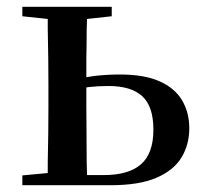

<svg xmlns="http://www.w3.org/2000/svg" viewBox="-20 -547 596 567"><path d="M46 -499V-527H310V-499L237 -491Q237 -478 236 -461Q236 -419 235 -375Q235 -345 235 -319Q248 -321 261 -323Q299 -327 334 -327Q406 -327 451 -307Q496 -287 517.5 -251Q539 -215 539 -168Q539 -120 516 -82Q493 -44 442 -22Q391 0 306 0H46V-29L121 -36Q121 -50 121 -67Q122 -108 122.5 -153Q123 -198 123 -232V-296Q123 -330 122.5 -374.5Q122 -419 121 -461Q121 -478 121 -491ZM235 -289V-232Q235 -198 235.5 -153Q236 -108 236 -67Q237 -46 237 -30H287Q360 -30 396.5 -62Q433 -94 433 -164Q433 -233 400 -263Q367 -293 301 -293Q270 -293 243 -290Q239 -289 235 -289Z"/></svg>

Font: Early Summer Mincho SemiBold
Style: Regular
Weight: 600
Designer: GuiWonder
Version: Version 1.002